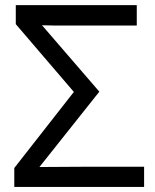

<svg xmlns="http://www.w3.org/2000/svg" viewBox="-20 -734 610 754"><path d="M36.1 0V-74.2L270 -373L42 -639.2V-713.9H517.1V-633.8H191.9L145 -634.8L370.1 -374L134.8 -78.1L297.9 -79.1H545.9V0Z"/></svg>

Font: NotoPenekeko
Style: Regular
Weight: 400
Designer: Monotype Design team
Foundry: Monotype Imaging Inc.
Version: Version 1.04